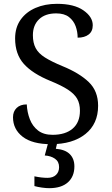

<svg xmlns="http://www.w3.org/2000/svg" viewBox="-20 -744 584 1004"><path d="M247 10Q149 10 98.5 -29Q48 -68 48 -131Q48 -161 67 -179.5Q86 -198 120 -198Q122 -157 136 -120.5Q150 -84 179 -61.5Q208 -39 255 -39Q322 -39 360 -71.5Q398 -104 398 -165Q398 -202 383.5 -227.5Q369 -253 335.5 -275Q302 -297 243 -321Q150 -359 104.5 -410Q59 -461 59 -543Q59 -600 87.5 -640.5Q116 -681 165.5 -702.5Q215 -724 278 -724Q367 -724 416 -690Q465 -656 465 -612Q465 -580 443.5 -563.5Q422 -547 386 -547Q386 -578 375.5 -607Q365 -636 340.5 -655Q316 -674 274 -674Q216 -674 184 -643Q152 -612 152 -560Q152 -520 166.5 -492.5Q181 -465 215 -443.5Q249 -422 307 -398Q395 -362 444 -315Q493 -268 493 -191Q493 -96 426.5 -43Q360 10 247 10ZM237 240Q221 240 199.5 237Q178 234 160 229V178Q198 186 228 186Q257 186 273 170.5Q289 155 289 130Q289 101 267.5 86Q246 71 214 69L235 -9H282L272 34Q321 38 345 62Q369 86 369 126Q369 179 335 209.5Q301 240 237 240Z"/></svg>

Font: NotoSerif-Regular
Style: Regular
Weight: 400
Designer: Monotype Design Team
Foundry: Monotype Imaging Inc.
Version: Version 2.007; ttfautohint (v1.8) -l 8 -r 50 -G 200 -x 14 -D